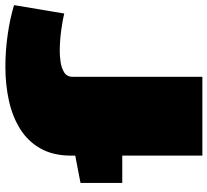

<svg xmlns="http://www.w3.org/2000/svg" viewBox="-50 -740 790 731"><g transform="rotate(-90 345.5 -375.0)"><path d="M418 -493V0H118V-305H14V-464L118 -484V-500Q118 -568 145 -616Q172 -664 219 -693.5Q266 -723 327 -736.5Q388 -750 456 -750Q519 -750 580.5 -741Q642 -732 691 -717L659 -526Q640 -531 598 -537Q556 -543 515 -543Q499 -543 476 -540Q453 -537 435.5 -526.5Q418 -516 418 -493Z"/></g></svg>

Font: Georama ExtraExtended Black
Style: Regular
Weight: 900
Width: 8
Designer: Jean-Baptiste Levee
Foundry: Production Type
Version: Version 1.000